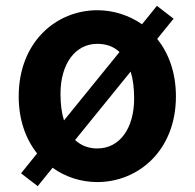

<svg xmlns="http://www.w3.org/2000/svg" viewBox="-20 -609 666 657"><path d="M427 -364C435 -339 439 -308 439 -272C439 -169 389 -101 313 -101C283 -101 257 -111 237 -130ZM199 -197C191 -222 187 -253 187 -288C187 -390 237 -459 313 -459C343 -459 369 -450 389 -431ZM574 -545 517 -589 466 -526C421 -557 368 -574 313 -574C173 -574 44 -466 44 -279C44 -199 68 -133 107 -84L52 -16L109 28L160 -35C204 -3 258 14 313 14C453 14 582 -94 582 -279C582 -361 557 -427 518 -476Z"/></svg>

Font: Noto Sans Mono CJK JP Bold
Style: Regular
Weight: 700
Designer: Ryoko NISHIZUKA (kana & ideographs); Paul D. Hunt (Latin, Greek & Cyrillic); Wenlong ZHANG (bopomofo); Sandoll Communica
Foundry: Adobe Systems Incorporated
Version: Version 1.004;PS 1.004;hotconv 1.0.82;makeotf.lib2.5.63406